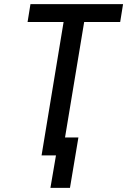

<svg xmlns="http://www.w3.org/2000/svg" viewBox="-20 -755 618 933"><path d="M225 158H320L361 -87H296L389 -648H564L578 -735H128L114 -648H289L182 0H252Z"/></svg>

Font: Iosevka Sparkle Medium Oblique
Style: Regular
Weight: 500
Italic angle: -9°
Designer: Belleve Invis
Foundry: Belleve Invis
Version: Version 4.5.0; ttfautohint (v1.8.3)